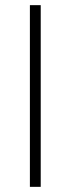

<svg xmlns="http://www.w3.org/2000/svg" viewBox="-20 -725 274 745"><path d="M96 0V-705H138V0Z"/></svg>

Font: Nunito Sans 12pt ExtraLight
Style: Regular
Weight: 200
Designer: Vernon Adams
Foundry: Vernon Adams
Version: Version 3.101;gftools[0.9.27]